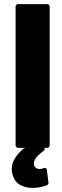

<svg xmlns="http://www.w3.org/2000/svg" viewBox="-20 -720 301 935"><path d="M68 -700H210Q215 -700 218.5 -696.5Q222 -693 222 -688V-12Q222 -7 218.5 -3.5Q215 0 210 0H68Q63 0 59.5 -3.5Q56 -7 56 -12V-688Q56 -693 59.5 -696.5Q63 -700 68 -700ZM216 171Q216 179 208 182Q176 195 138 195Q103 195 77 180Q51 165 41 130Q37 114 37 104Q37 53 93 5Q99 0 108 0H188Q198 0 198 6Q198 11 192 15Q145 49 145 76Q145 89 153 96Q161 103 174 103Q181 103 193 99Q195 98 199 98Q206 98 208 107L216 168Z"/></svg>

Font: BARLOWEXTRABOLD
Style: Regular
Weight: 800
Designer: Jeremy Tribby
Foundry: Tribby Type
Version: Version 1.422